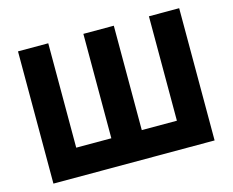

<svg xmlns="http://www.w3.org/2000/svg" viewBox="-99 -850 1203 993"><g transform="rotate(-15 502.5 -354.0)"><path d="M71 0V-708H233V-149H421V-708H584V-149H772V-708H934V0Z"/></g></svg>

Font: Onest ExtraBold
Style: Regular
Weight: 800
Designer: Dmitri Voloshin, Andrey Kudryavtsev
Foundry: Dmitri Voloshin, Andrey Kudryavtsev
Version: Version 1.000;gftools[0.9.33]